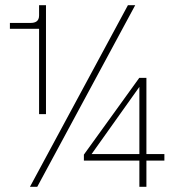

<svg xmlns="http://www.w3.org/2000/svg" viewBox="-20 -717 677 737"><path d="M130 -279H156.5V-697H130V-657.5C130 -636 116.5 -629 97.5 -629H18V-606.5H130ZM95 0H123L499 -697H471ZM302 -100.5H515V0H542V-100.5H611V-125.5H542V-418H514.5L302 -123.5ZM331.5 -125.5 515 -383.5V-125.5Z"/></svg>

Font: HK Grotesk ExtraLight
Style: Regular
Weight: 200
Designer: Alfredo Marco Pradil
Foundry: Hanken Design Co.
Version: Version 3.001;FEAKit 1.0